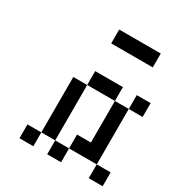

<svg xmlns="http://www.w3.org/2000/svg" viewBox="-164 -807 867 923"><g transform="rotate(30 269.0 -346.0)"><path d="M76.9 -76.9H153.8V0H76.9ZM153.8 -153.8H230.8V-76.9H153.8ZM153.8 -230.8H230.8V-153.8H153.8ZM153.8 -307.7H230.8V-230.8H153.8ZM153.8 -384.6H230.8V-307.7H153.8ZM230.8 -461.5H307.7V-384.6H230.8ZM307.7 -461.5H384.6V-384.6H307.7ZM461.5 -461.5H538.5V-384.6H461.5ZM384.6 -384.6H461.5V-307.7H384.6ZM384.6 -307.7H461.5V-230.8H384.6ZM384.6 -230.8H461.5V-153.8H384.6ZM384.6 -153.8H461.5V-76.9H384.6ZM230.8 -76.9H307.7V0H230.8ZM307.7 -153.8H384.6V-76.9H307.7ZM461.5 -76.9H538.5V0H461.5ZM307.7 -692.3H384.6V-615.4H307.7ZM230.8 -692.3H307.7V-615.4H230.8ZM384.6 -692.3H461.5V-615.4H384.6Z"/></g></svg>

Font: Jacquarda Bastarda 9
Style: Regular
Weight: 400
Designer: Sarah Cadigan-Fried
Version: Version 1.000; ttfautohint (v1.8.4.7-5d5b)